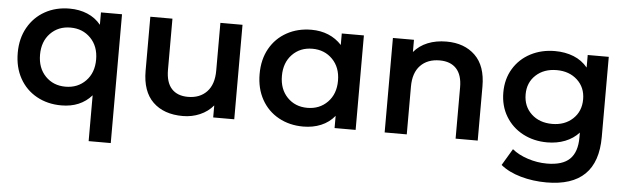

<svg xmlns="http://www.w3.org/2000/svg" viewBox="-47 -710 3532 1081"><g transform="rotate(5 1718.5 -169.5)"><path d="M604 -534V194H479V-65Q416 7 308 7Q230 7 168.5 -27Q107 -61 72.5 -123Q38 -185 38 -267Q38 -348 73 -410Q108 -472 169 -506Q230 -540 308 -540Q363 -540 408.5 -521Q454 -502 485 -464V-534ZM481 -267Q481 -342 436 -388Q391 -434 322 -434Q253 -434 208.5 -388Q164 -342 164 -267Q164 -192 208.5 -146Q253 -100 322 -100Q391 -100 436 -146Q481 -192 481 -267Z M1285 -534V0H1166V-68Q1136 -32 1091 -12.5Q1046 7 994 7Q887 7 825.5 -52.5Q764 -112 764 -229V-534H889V-246Q889 -174 921.5 -138.5Q954 -103 1014 -103Q1081 -103 1120.5 -144.5Q1160 -186 1160 -264V-534Z M1971 -534V0H1852V-69Q1821 -31 1775.5 -12Q1730 7 1675 7Q1597 7 1535.5 -27Q1474 -61 1439.5 -123Q1405 -185 1405 -267Q1405 -349 1439.5 -410.5Q1474 -472 1535.5 -506Q1597 -540 1675 -540Q1727 -540 1770.5 -522Q1814 -504 1846 -469V-534ZM1848 -267Q1848 -342 1803 -388Q1758 -434 1689 -434Q1620 -434 1575.5 -388Q1531 -342 1531 -267Q1531 -192 1575.5 -146Q1620 -100 1689 -100Q1758 -100 1803 -146Q1848 -192 1848 -267Z M2661 -306V0H2536V-290Q2536 -360 2503 -395.5Q2470 -431 2409 -431Q2340 -431 2300 -389.5Q2260 -348 2260 -270V0H2135V-534H2254V-465Q2285 -502 2332 -521Q2379 -540 2438 -540Q2539 -540 2600 -481Q2661 -422 2661 -306Z M3355 -534V-81Q3355 201 3067 201Q2990 201 2921 181.5Q2852 162 2807 125L2863 31Q2898 60 2951.5 77.5Q3005 95 3060 95Q3148 95 3189 55Q3230 15 3230 -67V-95Q3198 -60 3152 -42Q3106 -24 3051 -24Q2975 -24 2913.5 -56.5Q2852 -89 2816.5 -148Q2781 -207 2781 -283Q2781 -359 2816.5 -417.5Q2852 -476 2913.5 -508Q2975 -540 3051 -540Q3109 -540 3156.5 -521Q3204 -502 3236 -463V-534ZM3232 -283Q3232 -350 3186.5 -392Q3141 -434 3070 -434Q2998 -434 2952.5 -392Q2907 -350 2907 -283Q2907 -215 2952.5 -172.5Q2998 -130 3070 -130Q3141 -130 3186.5 -172.5Q3232 -215 3232 -283Z"/></g></svg>

Font: Montserrat Alternates SemiBold
Style: Regular
Weight: 600
Designer: Julieta Ulanovsky
Foundry: Julieta Ulanovsky
Version: Version 7.200